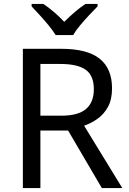

<svg xmlns="http://www.w3.org/2000/svg" viewBox="-20 -964 662 984"><path d="M293.9 -713.9Q426.8 -713.9 490.5 -663.3Q554.2 -612.8 554.2 -511.2Q554.2 -454.1 533.2 -416Q512.2 -377.9 479.5 -355Q446.8 -332 411.1 -319.8L606.9 0H502L329.1 -294.9H187V0H97.2V-713.9ZM289.1 -636.2H187V-371.1H293.9Q380.9 -371.1 420.9 -405.5Q460.9 -439.9 460.9 -506.8Q460.9 -577.1 418.9 -606.7Q377 -636.2 289.1 -636.2ZM265.1 -784.2Q252 -806.2 230 -833Q208 -859.9 184.1 -886Q160.2 -912.1 142.1 -931.2V-943.8H202.1Q228 -926.8 256.1 -902.8Q284.2 -878.9 309.1 -852.1Q335.9 -878.9 364 -902.8Q392.1 -926.8 418 -943.8H480V-931.2Q460.9 -912.1 436.5 -886Q412.1 -859.9 389.6 -833Q367.2 -806.2 355 -784.2Z"/></svg>

Font: Defago Noto Sans
Style: Regular
Weight: 400
Designer: John M. Durdin
Foundry: Lao IT Dev Co., Ltd.
Version: Version 1.000 2007 initial release